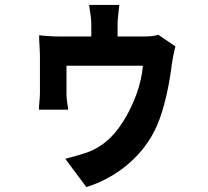

<svg xmlns="http://www.w3.org/2000/svg" viewBox="-20 -661 840 774"><path d="M612 -153C644 -224 665 -334 673 -405C675 -420 682 -455 687 -474L618 -521C607 -516 585 -514 558 -514H454V-565C454 -587 458 -607 461 -641H339C344 -607 348 -587 348 -565V-514H218C194 -514 159 -516 138 -519C137 -499 141 -457 141 -438V-287C141 -265 137 -239 137 -219H255C253 -235 248 -262 248 -280V-396H556C550 -320 520 -247 489 -192C450 -124 408 -81 352 -55C330 -44 272 -28 243 -21L328 93C450 56 560 -34 612 -153Z"/></svg>

Font: Glow Sans TC Compressed
Style: Bold
Weight: 700
Width: 2
Designer: Ryoko NISHIZUKA (kana, bopomofo & ideographs); Paul D. Hunt (Latin, Greek & Cyrillic); Sandoll Communications, Soo-young
Version: Version 0.93